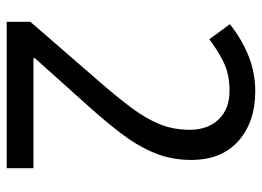

<svg xmlns="http://www.w3.org/2000/svg" viewBox="-122 -694 765 560"><g transform="rotate(90 260.0 -413.5)"><path d="M43 -51V-120L213 -316Q262 -372 294 -415Q326 -458 342 -498Q358 -538 358 -585Q358 -638 327.5 -669.5Q297 -701 244 -701Q199 -701 165 -685.5Q131 -670 94 -642L50 -702Q94 -737 143 -756.5Q192 -776 246 -776Q335 -776 390.5 -727Q446 -678 446 -589Q446 -532 426 -483Q406 -434 370 -386.5Q334 -339 287 -287L149 -133V-129H470V-51Z"/></g></svg>

Font: Noto Sans Tamil UI SemiCondensed
Style: Regular
Weight: 400
Width: 4
Designer: Jelle Bosma - Monotype Design Team
Foundry: Monotype Imaging Inc.
Version: Version 2.004